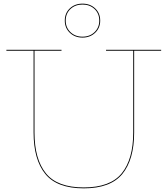

<svg xmlns="http://www.w3.org/2000/svg" viewBox="-20 -1025 918 1052"><path d="M863 -752V-747H715V-299Q715 -151 650.5 -72Q586 7 439 7Q292 7 228 -72Q164 -151 164 -299V-747H15V-752H317V-747H169V-299Q169 -153 231.5 -75.5Q294 2 439 2Q584 2 647 -75.5Q710 -153 710 -299V-747H561V-752ZM335 -912Q335 -953 362.5 -979Q390 -1005 432 -1005Q474 -1005 501.5 -979Q529 -953 529 -912Q529 -872 501.5 -845.5Q474 -819 432 -819Q390 -819 362.5 -845.5Q335 -872 335 -912ZM524 -912Q524 -951 498 -975.5Q472 -1000 432 -1000Q392 -1000 366 -975.5Q340 -951 340 -912Q340 -874 366 -849Q392 -824 432 -824Q472 -824 498 -849Q524 -874 524 -912Z"/></svg>

Font: Hepta Slab Hairline
Style: Regular
Weight: 400
Designer: Michael LaGattuta
Foundry: Michael LaGattuta
Version: Version 1.100; ttfautohint (v1.8) -l 8 -r 50 -G 200 -x 14 -D